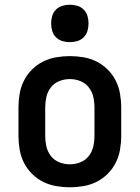

<svg xmlns="http://www.w3.org/2000/svg" viewBox="-20 -779 590 811"><path d="M275 12Q246 12 217 7Q188 2 162 -11Q136 -24 115 -45Q94 -66 81 -92Q68 -118 63 -147Q58 -176 58 -205V-325Q58 -354 63 -383Q68 -412 81 -438Q94 -464 115 -485Q136 -506 162 -519Q188 -532 217 -537Q246 -542 275 -542Q304 -542 333 -537Q362 -532 388 -519Q414 -506 435 -485Q456 -464 469 -438Q482 -412 487 -383Q492 -354 492 -325V-205Q492 -176 487 -147Q482 -118 469 -92Q456 -66 435 -45Q414 -24 388 -11Q362 2 333 7Q304 12 275 12ZM275 -85Q298 -85 319.5 -93.5Q341 -102 355 -120Q369 -138 374 -160Q379 -182 379 -205V-325Q379 -348 374 -370Q369 -392 355 -410Q341 -428 319.5 -436.5Q298 -445 275 -445Q252 -445 230.5 -436.5Q209 -428 195 -410Q181 -392 176 -370Q171 -348 171 -325V-205Q171 -182 176 -160Q181 -138 195 -120Q209 -102 230.5 -93.5Q252 -85 275 -85ZM275 -601Q259 -601 243.5 -605.5Q228 -610 216.5 -621.5Q205 -633 200.5 -648.5Q196 -664 196 -680Q196 -696 200.5 -711.5Q205 -727 216.5 -738.5Q228 -750 243.5 -754.5Q259 -759 275 -759Q291 -759 306.5 -754.5Q322 -750 333.5 -738.5Q345 -727 349.5 -711.5Q354 -696 354 -680Q354 -664 349.5 -648.5Q345 -633 333.5 -621.5Q322 -610 306.5 -605.5Q291 -601 275 -601Z"/></svg>

Font: Lode Term
Style: Bold
Weight: 700
Monospace: yes
Designer: Belleve Invis
Foundry: Belleve Invis
Version: Version 29.2.0